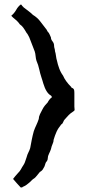

<svg xmlns="http://www.w3.org/2000/svg" viewBox="-20 -732 382 852"><path d="M172 -362Q170 -368 168.5 -374Q167 -380 164 -388Q158 -406 154 -425Q150 -444 142 -462Q139 -471 138 -483Q137 -495 134 -504L110 -566Q107 -572 104 -577.5Q101 -583 98 -586Q90 -600 83.5 -609Q77 -618 68 -624Q62 -633 54 -640.5Q46 -648 38 -654L30 -662Q44 -674 52 -688.5Q60 -703 72 -712Q75 -712 76 -709.5Q77 -707 80 -704Q81 -703 82 -703Q84 -701 84 -700Q98 -689 107.5 -682Q117 -675 126 -666Q146 -654 159 -636.5Q172 -619 184 -604Q187 -601 188 -598Q189 -595 192 -591Q197 -587 200 -579.5Q203 -572 206 -566Q206 -557 213 -548.5Q220 -540 220 -529Q220 -523 222 -517Q224 -511 224 -505Q227 -496 228.5 -483.5Q230 -471 233 -462Q236 -447 242.5 -429Q249 -411 260 -396Q270 -372 296 -346Q296 -343 299.5 -342Q303 -341 306 -338Q309 -335 309.5 -329Q310 -323 310 -320V-269V-262V-261V-259Q310 -251 311 -246V-244Q311 -241 306 -238Q292 -229 285 -221.5Q278 -214 268 -203Q263 -198 260.5 -190.5Q258 -183 252 -180Q238 -163 231 -147.5Q224 -132 218 -112Q218 -103 213.5 -93.5Q209 -84 206 -70Q203 -61 197.5 -50Q192 -39 192 -30Q192 -20 184 -12Q181 -6 179.5 0.5Q178 7 172 16Q168 25 157 31Q151 38 146 44.5Q141 51 138 54Q132 60 129.5 61Q127 62 122 67Q117 72 110.5 78Q104 84 98 88Q92 92 88 94Q87 95 86 95Q85 96 84 96H83Q82 97 81 97V98Q80 98 79 99H78Q77 99 76 100H72Q63 91 54.5 81Q46 71 38 62Q43 56 47.5 50Q52 44 58 38Q69 27 73 19Q77 11 85 -1Q90 -9 92 -16.5Q94 -24 98 -34Q101 -46 106 -55.5Q111 -65 114 -75Q117 -92 121 -112Q125 -132 130 -150Q135 -164 141 -176.5Q147 -189 152 -204Q152 -214 157.5 -225.5Q163 -237 168 -246Q173 -256 179.5 -264Q186 -272 192 -278Q194 -283 199 -289.5Q204 -296 210 -300Q210 -304 208 -306L206 -308Q185 -319 172 -362Z"/></svg>

Font: Kirang Haerang sl
Style: Regular
Weight: 400
Version: Version 1.00